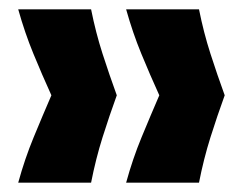

<svg xmlns="http://www.w3.org/2000/svg" viewBox="-20 -475 518 411"><path d="M406 -84H250Q264 -135 283 -181Q302 -227 321 -271Q301 -315 282.5 -360Q264 -405 250 -455H406Q416 -405 430.5 -360Q445 -315 461 -271Q445 -227 430.5 -181Q416 -135 406 -84ZM175 -84H19Q33 -135 52 -181Q71 -227 90 -271Q70 -315 51.5 -360Q33 -405 19 -455H175Q185 -405 199.5 -360Q214 -315 230 -271Q214 -227 199.5 -181Q185 -135 175 -84Z"/></svg>

Font: Bricolage Grotesque SemiCondensed ExtraBold
Style: Regular
Weight: 800
Width: 4
Designer: Mathieu Triay
Foundry: Atelier Triay
Version: Version 1.001;gftools[0.9.33.dev8+g029e19f]